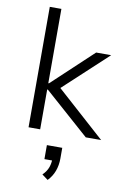

<svg xmlns="http://www.w3.org/2000/svg" viewBox="-105 -766 731 1107"><g transform="rotate(10 261.0 -212.5)"><path d="M94 0V-705H162V-270H166L403 -492H491L215 -236L216 -272L519 0H429L166 -233H162V0ZM255 280 220 254Q244 230 252.5 205.5Q261 181 261 155L275 165H216V83H306V146Q306 185 293.5 219Q281 253 255 280Z"/></g></svg>

Font: Nunito Sans 8pt Light
Style: Regular
Weight: 300
Version: Version 3.101;gftools[0.9.27]